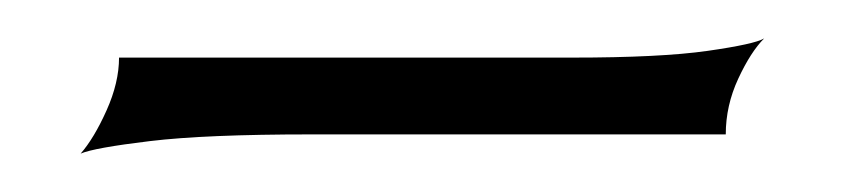

<svg xmlns="http://www.w3.org/2000/svg" viewBox="-20 -640 440 100"><path d="M22 -560Q29 -568 35.5 -582.5Q42 -597 42 -610H278Q324 -610 348.5 -613.5Q373 -617 378 -620Q371 -613 364.5 -599Q358 -585 358 -570H142Q87 -570 58 -566.5Q29 -563 22 -560Z"/></svg>

Font: Red Rose Light
Style: Regular
Weight: 300
Designer: Jaikishan Patel
Version: Version 1.001; ttfautohint (v1.8.3)